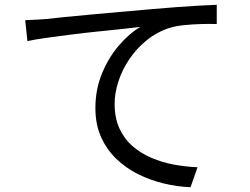

<svg xmlns="http://www.w3.org/2000/svg" viewBox="-20 -748 1040 799"><path d="M85 -664Q114 -665 137 -666.5Q160 -668 174 -669Q198 -672 243.5 -676.5Q289 -681 348 -686.5Q407 -692 475 -698Q543 -704 612 -710Q667 -715 716 -718.5Q765 -722 807 -724.5Q849 -727 882 -728V-648Q854 -649 818 -648Q782 -647 747 -643.5Q712 -640 686 -632Q633 -615 590.5 -580.5Q548 -546 518 -501.5Q488 -457 472.5 -408.5Q457 -360 457 -316Q457 -257 477 -213.5Q497 -170 531.5 -140Q566 -110 610.5 -91Q655 -72 704 -63Q753 -54 802 -52L773 31Q718 29 661.5 15.5Q605 2 554 -23.5Q503 -49 463 -88Q423 -127 400 -179Q377 -231 377 -298Q377 -376 404.5 -442.5Q432 -509 475 -559Q518 -609 564 -636Q532 -632 485 -627Q438 -622 383.5 -616.5Q329 -611 275 -604Q221 -597 173.5 -590.5Q126 -584 94 -577Z"/></svg>

Font: Farlight84_Sys_V01
Style: Regular
Weight: 400
Designer: Ryoko NISHIZUKA  (kana, bopomofo & ideographs); Paul D. Hunt (Latin, Greek & Cyrillic); Sandoll Communications , Soo-you
Foundry: Adobe
Version: Version 2.004;October 29, 2024;FontCreator 14.0.0.2814 64-bi